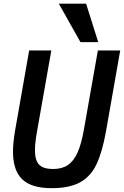

<svg xmlns="http://www.w3.org/2000/svg" viewBox="-20 -996 663 1027"><path d="M49.5 -184.5Q49.5 -233.5 61 -299.5L136 -726H254.5L178.5 -295.5Q167 -232 167 -192.5Q167 -138 189.5 -115Q212 -92 264 -92Q311.5 -92 343 -113.2Q374.5 -134.5 395 -180.5Q415.5 -226.5 429 -304L503.5 -726H623L546.5 -291Q526.5 -180.5 495.5 -116Q464.5 -51.5 407.8 -20.5Q351 10.5 256.5 10.5Q148 10.5 98.8 -37Q49.5 -84.5 49.5 -184.5ZM294.5 -976.5H440.5L505.5 -770.5H410.5Z"/></svg>

Font: JuliaMono SemiBoldItalic
Style: Regular
Weight: 600
Italic angle: -9°
Monospace: yes
Designer: cormullion
Foundry: corm
Version: Version 0.049; ttfautohint (v1.8.4)